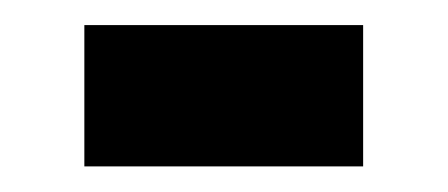

<svg xmlns="http://www.w3.org/2000/svg" viewBox="-20 -130 350 150"><path d="M45.9 -110.4H263.7V0H45.9Z"/></svg>

Font: Vazirmatn FD NL Medium
Style: Regular
Weight: 500
Designer: Saber Rastikerdar
Foundry: Saber Rastikerdar
Version: Version 33.003